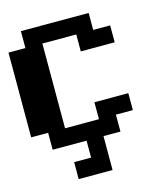

<svg xmlns="http://www.w3.org/2000/svg" viewBox="-141 -886 1059 1216"><g transform="rotate(-15 389.0 -278.0)"><path d="M111.1 -111.1H0V-666.7H111.1V-777.8H555.6V-666.7H666.7V-555.6H444.4V-666.7H222.2V-111.1H444.4V-222.2H666.7V-111.1H555.6V0H444.4V222.2H222.2V111.1H333.3V0H111.1Z"/></g></svg>

Font: Pixeloid Sans
Style: Bold
Weight: 700
Monospace: yes
Designer: GGBot
Version: 0.3